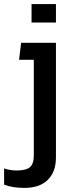

<svg xmlns="http://www.w3.org/2000/svg" viewBox="-30 -683 356 937"><path d="M124 -663H243V-573H124ZM-10 218V139Q21 149 51 149Q98 149 116.5 132.5Q135 116 135 76V-391H63L73 -474H243V86Q243 155 203.5 194.5Q164 234 89 234Q31 234 -10 218Z"/></svg>

Font: Kanit
Style: Regular
Weight: 400
Designer: Katatrad Team
Foundry: Cadson Demak
Version: Version 1.001